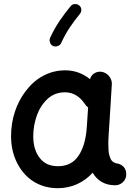

<svg xmlns="http://www.w3.org/2000/svg" viewBox="-20 -897 679 964"><path d="M558.1 33.2C573.2 33.2 586.4 27.8 597.7 17.1C608.4 6.3 613.8 -6.3 613.8 -20.5V-22C613.8 -54.7 594.2 -68.4 575.2 -74.7C555.2 -77.1 542.5 -85 536.1 -98.1C529.8 -111.3 525.9 -126.5 524.9 -143.6C524.4 -151.9 523.9 -161.6 523.9 -173.3C523.9 -179.2 523.9 -199.7 525.9 -227.1C526.4 -233.4 526.9 -239.3 527.3 -245.6L541.5 -474.1V-478C541.5 -491.2 536.6 -503.4 526.9 -515.6C517.1 -527.3 504.4 -534.2 489.3 -536.6C486.8 -537.1 484.4 -537.1 481.9 -537.1C460.9 -537.1 438.5 -524.4 432.1 -499.5C395.5 -528.3 355.5 -543.9 307.1 -543.9C226.6 -543.9 158.2 -504.4 109.9 -440.9C61 -377.4 35.6 -296.9 35.6 -215.3V-209C36.1 -160.6 46.4 -116.7 66.4 -78.1C105.5 0 177.7 47.9 270 47.9C340.8 47.9 400.9 19 445.3 -29.8C468.3 9.3 504.9 33.2 558.1 33.2ZM271 -62.5C231.9 -62.5 201.7 -75.7 180.7 -102.5C159.2 -128.9 147.9 -164.1 147 -207.5V-213.4C147 -249.5 153.3 -284.7 165.5 -318.4C177.7 -352.1 195.8 -379.4 219.7 -401.4C243.7 -422.9 272.5 -433.6 306.2 -433.6C348.6 -433.6 381.8 -411.1 405.3 -376C409.7 -368.7 415 -362.8 422.4 -357.9L416 -261.2C416 -259.8 416 -257.8 415.5 -256.3C415 -254.9 415 -252.9 415 -251C415 -248.5 415 -246.1 414.6 -243.7C409.2 -188 395 -144 371.6 -111.3C348.1 -78.6 314.5 -62.5 271 -62.5ZM377 -870.1C371.6 -874.5 365.7 -876.5 358.4 -876.5C356 -876.5 344.2 -878.4 334 -865.2C297.4 -819.8 261.2 -772.5 231.4 -706.5C230 -702.6 229 -698.7 229 -694.8C229 -687 232.4 -672.4 246.6 -666C250.5 -664.6 254.4 -663.6 258.3 -663.6C266.1 -663.6 280.8 -667 287.1 -681.2C314 -740.2 344.7 -782.2 381.3 -827.6C385.7 -833 388.2 -838.9 388.2 -846.2C388.2 -848.1 390.1 -859.9 377 -870.1Z"/></svg>

Font: Mikhak SemiBold
Style: Regular
Weight: 600
Designer: Amin Abedi
Version: Version 3.2